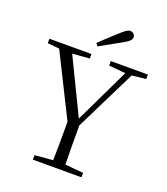

<svg xmlns="http://www.w3.org/2000/svg" viewBox="-165 -1052 1015 1167"><g transform="rotate(20 342.0 -469.0)"><path d="M306 -799 319 -781C364 -806 409 -831 454 -856C494 -878 507 -892 507 -908C507 -924 493 -938 475 -938C460 -938 446 -928 415 -900C380 -869 344 -834 306 -799ZM426 -696 534 -686 363 -330 190 -687 301 -696V-725H29V-696L105 -689L305 -288C305 -166 305 -111 303 -39L186 -29V0H500V-29L382 -39C380 -112 380 -167 380 -292L575 -686L666 -696V-725H426Z"/></g></svg>

Font: Source Han Serif CN Light
Style: Regular
Weight: 300
Designer: Ryoko NISHIZUKA 西塚涼子 (kana & ideographs); Frank Grießhammer (Latin, Greek & Cyrillic); Wenlong ZHANG 张文龙 (bopomofo); San
Foundry: Adobe
Version: Version 2.003;hotconv 1.1.1;makeotfexe 2.6.0